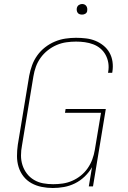

<svg xmlns="http://www.w3.org/2000/svg" viewBox="-20 -932 640 960"><path d="M244 8Q216 8 188.5 2.5Q161 -3 137.5 -16Q114 -29 97.5 -50Q81 -71 73 -97Q65 -123 65 -151.5Q65 -180 69 -208L126 -553Q131 -580 140.5 -606Q150 -632 166.5 -655Q183 -678 205.5 -695.5Q228 -713 254 -724Q280 -735 307 -739Q334 -743 360 -743Q385 -743 410 -740Q435 -737 457 -728Q479 -719 497.5 -704Q516 -689 527.5 -668.5Q539 -648 542.5 -623.5Q546 -599 542 -574Q542 -573 541.5 -571Q541 -569 541 -568H520Q520 -569 520.5 -570.5Q521 -572 521 -573Q525 -596 521.5 -617.5Q518 -639 508 -657.5Q498 -676 482 -689.5Q466 -703 446 -710.5Q426 -718 404.5 -721Q383 -724 360 -724Q336 -724 311.5 -720.5Q287 -717 263.5 -707Q240 -697 219 -680.5Q198 -664 183 -643Q168 -622 159.5 -598.5Q151 -575 147 -550L90 -205Q85 -180 85 -154.5Q85 -129 92.5 -106Q100 -83 114.5 -64Q129 -45 150 -32.5Q171 -20 195.5 -15.5Q220 -11 246 -11Q246 -11 246 -11Q246 -11 246 -11Q246 -11 246 -11Q246 -11 246 -11Q270 -11 294 -14.5Q318 -18 341 -28Q364 -38 384 -54Q404 -70 418.5 -91Q433 -112 441.5 -135Q450 -158 454 -182L485 -368H305L308 -387H509L445 0H424L440 -96Q425 -70 403 -49Q381 -28 354.5 -15Q328 -2 300 3Q272 8 244 8ZM390 -859Q384 -859 378 -861Q372 -863 368.5 -868Q365 -873 364 -879Q363 -885 364 -891Q365 -896 367.5 -900Q370 -904 373.5 -906.5Q377 -909 381.5 -910.5Q386 -912 390 -912Q397 -912 402.5 -909.5Q408 -907 411.5 -902Q415 -897 416 -891Q417 -885 416 -879Q416 -874 413.5 -870Q411 -866 407 -863.5Q403 -861 399 -860Q395 -859 390 -859Z"/></svg>

Font: Iosevka Curly ThExObl
Style: Regular
Weight: 100
Width: 7
Italic angle: -9°
Monospace: yes
Designer: Belleve Invis
Foundry: Belleve Invis
Version: Version 11.1.0; ttfautohint (v1.8.3)